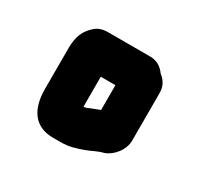

<svg xmlns="http://www.w3.org/2000/svg" viewBox="-83 -781 541 523"><g transform="rotate(30 187.5 -520.0)"><path d="M173 -474C172 -474 170 -474 169 -473H165V-567H211V-489C197 -483 186 -480 173 -474ZM136 -358H158C188 -358 205 -365 226 -372C241 -377 259 -388 277 -392C301 -400 327 -429 326 -461V-609C326 -628 318 -644 302 -656C290 -673 274 -682 254 -682H122C105 -682 92 -678 81 -668C60 -649 51 -629 50 -594V-462C50 -401 75 -358 136 -358Z"/></g></svg>

Font: Electronic
Style: UltHv
Weight: 900
Version: Version 1.011